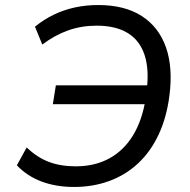

<svg xmlns="http://www.w3.org/2000/svg" viewBox="-20 -734 757 763"><path d="M274 9Q203 9 145.5 -12.5Q88 -34 47 -77L86 -148Q128 -108 174.5 -90.5Q221 -73 281 -73Q356 -73 413.5 -104Q471 -135 508 -195Q545 -255 559 -343L582 -320H190L202 -395H593L562 -367Q574 -455 555 -514Q536 -573 488 -602.5Q440 -632 364 -632Q304 -632 251.5 -613.5Q199 -595 148 -557L119 -628Q155 -657 194.5 -676Q234 -695 278 -704.5Q322 -714 370 -714Q475 -714 543 -670.5Q611 -627 639.5 -546Q668 -465 653 -352Q642 -267 610.5 -199.5Q579 -132 529.5 -85.5Q480 -39 415 -15Q350 9 274 9Z"/></svg>

Font: Nunito Sans 7pt
Style: Italic
Weight: 400
Italic angle: -9°
Designer: Vernon Adams
Foundry: Vernon Adams
Version: Version 3.101;gftools[0.9.27]